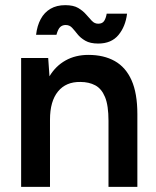

<svg xmlns="http://www.w3.org/2000/svg" viewBox="-20 -725 604 745"><path d="M62 0V-500H167L172 -429Q196 -469 234.5 -490.5Q273 -512 323 -512Q383 -512 425.5 -488Q468 -464 490.5 -413.5Q513 -363 513 -282V0H401V-256Q401 -316 387.5 -348.5Q374 -381 349.5 -394Q325 -407 292 -407Q236 -408 205 -370Q174 -332 174 -261V0ZM361 -556Q330 -556 311 -567Q292 -578 281 -592Q270 -606 260 -617Q250 -628 235 -628Q222 -628 213.5 -620Q205 -612 199 -590H120Q124 -625 138 -651Q152 -677 176 -691Q200 -705 233 -705Q265 -705 283.5 -694Q302 -683 314 -669Q326 -655 336.5 -644Q347 -633 361 -633Q377 -633 384 -643.5Q391 -654 394 -672H473Q467 -622 439.5 -589Q412 -556 361 -556Z"/></svg>

Font: Figtree Light SemiBold
Style: Regular
Weight: 600
Version: Version 2.002